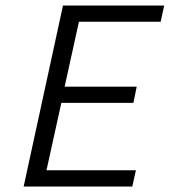

<svg xmlns="http://www.w3.org/2000/svg" viewBox="-20 -678 617 698"><path d="M564 -599H267L215 -363H477L465 -304H203L149 -59H474L461 0H66L209 -658H577Z"/></svg>

Font: EauTest
Style: Italic
Weight: 400
Italic angle: -12°
Designer: Christian Thalmann (Catharsis Fonts)
Version: Version 0.001;PS 000.001;hotconv 1.0.88;makeotf.lib2.5.64775